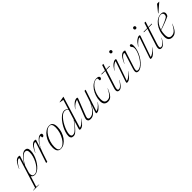

<svg xmlns="http://www.w3.org/2000/svg" viewBox="240 -2314 4109 4109"><g transform="rotate(-45 2294.5 -260.0)"><path d="M95 217.5 93 222.5H-89L-86.5 217.5L-17.5 208.5L189.5 -455Q195 -471.5 190.8 -477.5Q186.5 -483.5 176.5 -483.5Q166.5 -483.5 146.8 -472.8Q127 -462 98 -426.5Q69 -391 30.5 -317.5L26 -319.5Q61.5 -402 91.5 -445Q121.5 -488 148 -503.2Q174.5 -518.5 198 -518.5Q211.5 -518.5 221.2 -515.8Q231 -513 239.5 -507.5L179.5 -318Q237.5 -418 294.5 -469.8Q351.5 -521.5 400 -521.5Q436.5 -521.5 458.2 -498.8Q480 -476 480 -420.5Q480 -366.5 462.2 -307Q444.5 -247.5 414.2 -191.2Q384 -135 345 -89.5Q306 -44 263 -17Q220 10 178 10Q146.5 10 125 -2.5Q103.5 -15 93 -35L17 208.5ZM120 -123Q113.5 -102 113.5 -82Q113.5 -46 129.2 -24.2Q145 -2.5 183 -2.5Q216 -2.5 251.5 -27.2Q287 -52 320.5 -94.2Q354 -136.5 380.8 -189.2Q407.5 -242 423.2 -298.8Q439 -355.5 439 -408.5Q439 -454.5 424 -473.2Q409 -492 380.5 -492Q346 -492 308 -462.8Q270 -433.5 233.8 -384.2Q197.5 -335 167 -274.5Z M677 -455Q682.5 -471 678.2 -477.2Q674 -483.5 664 -483.5Q654 -483.5 634.2 -472.8Q614.5 -462 585.5 -426.5Q556.5 -391 518 -317.5L513.5 -319.5Q549 -402 579 -445Q609 -488 635.5 -503.2Q662 -518.5 685.5 -518.5Q699 -518.5 707.8 -515.8Q716.5 -513 725 -507.5L656 -293.5Q767.5 -522 869 -522Q889.5 -522 899 -512.8Q908.5 -503.5 908.5 -489Q908.5 -469 897 -455.8Q885.5 -442.5 870 -442.5Q846.5 -442.5 851 -470Q853.5 -483.5 851.2 -488Q849 -492.5 843.5 -492.5Q816.5 -492.5 777.5 -458.8Q738.5 -425 698.5 -360.8Q658.5 -296.5 628.5 -205L560.5 0H525.5Z M1136.5 -522Q1245.5 -522 1245.5 -376.5Q1245.5 -302 1222.8 -232.8Q1200 -163.5 1160.5 -108.8Q1121 -54 1070.8 -22Q1020.5 10 965 10Q856 10 856 -135.5Q856 -210 878.8 -279.2Q901.5 -348.5 941 -403.2Q980.5 -458 1030.8 -490Q1081 -522 1136.5 -522ZM965 -1Q1011 -1 1054.2 -35.5Q1097.5 -70 1132.2 -127.2Q1167 -184.5 1187.5 -253.2Q1208 -322 1208 -391Q1208 -454 1190.5 -482.5Q1173 -511 1136.5 -511Q1090.5 -511 1047.2 -476.5Q1004 -442 969.2 -384.8Q934.5 -327.5 914 -258.8Q893.5 -190 893.5 -121Q893.5 -58 911 -29.5Q928.5 -1 965 -1Z M1733.5 -140.5Q1678 -57.5 1636 -23.8Q1594 10 1557.5 10Q1540.5 10 1535 1.2Q1529.5 -7.5 1539.5 -41L1593.5 -217.5Q1537.5 -142.5 1499 -97.2Q1460.5 -52 1433.8 -28.8Q1407 -5.5 1387.2 2.2Q1367.5 10 1349.5 10Q1307.5 10 1288.2 -12Q1269 -34 1269 -68.5Q1269 -120 1288.5 -181Q1308 -242 1341.2 -302Q1374.5 -362 1416.2 -412Q1458 -462 1503 -492Q1548 -522 1590.5 -522Q1643 -522 1673 -474L1741.5 -695L1649.5 -711L1652 -718L1784 -742H1790.5L1570.5 -23.5Q1596.5 -25 1635.8 -50.8Q1675 -76.5 1730 -143ZM1308.5 -83.5Q1308.5 -54 1320.2 -36.8Q1332 -19.5 1358 -19.5Q1375 -19.5 1393.5 -25.5Q1412 -31.5 1437.8 -52.8Q1463.5 -74 1503 -119Q1542.5 -164 1601.5 -242L1669.5 -462.5Q1653.5 -488 1633.8 -497.5Q1614 -507 1592 -507Q1553 -507 1512.8 -476Q1472.5 -445 1436 -395.2Q1399.5 -345.5 1370.8 -288Q1342 -230.5 1325.2 -176.2Q1308.5 -122 1308.5 -83.5Z M2043 -40.5 2100.5 -216.5Q2072 -153.5 2037.2 -102Q2002.5 -50.5 1960.2 -20.2Q1918 10 1867 10Q1826.5 10 1807.5 -8Q1788.5 -26 1788.5 -53.5Q1788.5 -69.5 1794.5 -89.5Q1800.5 -109.5 1818 -154.5L1950.5 -489.5Q1922 -487 1876.5 -459.8Q1831 -432.5 1782 -371.5L1778.5 -374.5Q1821 -436 1855.5 -467.8Q1890 -499.5 1917.5 -510.8Q1945 -522 1966.5 -522Q1986 -522 1988.8 -512Q1991.5 -502 1983 -481L1858 -164Q1840.5 -119.5 1834 -98.5Q1827.5 -77.5 1827.5 -66Q1827.5 -40.5 1841.8 -30.5Q1856 -20.5 1878 -20.5Q1919.5 -20.5 1954.5 -42.8Q1989.5 -65 2018.5 -100.2Q2047.5 -135.5 2070.5 -175.8Q2093.5 -216 2111 -252L2197.5 -512H2232.5L2070 -23.5Q2096 -26 2134.8 -52Q2173.5 -78 2227 -143L2230.5 -140.5Q2175 -57.5 2133 -23.8Q2091 10 2054.5 10Q2037.5 10 2034.8 1.2Q2032 -7.5 2043 -40.5Z M2552 -509.5Q2507.5 -509.5 2465.2 -478Q2423 -446.5 2389 -394Q2355 -341.5 2335 -277Q2315 -212.5 2315 -147Q2315 -75 2337.8 -49Q2360.5 -23 2405 -23Q2436 -23 2462.8 -36.5Q2489.5 -50 2518.2 -87.8Q2547 -125.5 2584 -199L2588.5 -197.5Q2554.5 -112.5 2524.2 -67.8Q2494 -23 2463 -6.5Q2432 10 2394.5 10Q2340 10 2308 -20.8Q2276 -51.5 2276 -123Q2276 -195 2299 -265.8Q2322 -336.5 2362.5 -394.5Q2403 -452.5 2455.8 -487.2Q2508.5 -522 2568 -522Q2609 -522 2626.2 -508.8Q2643.5 -495.5 2643.5 -476.5Q2643.5 -459 2631.2 -447Q2619 -435 2605.5 -435Q2591.5 -435 2587.5 -442.8Q2583.5 -450.5 2585.5 -470.5Q2588 -491 2581 -500.2Q2574 -509.5 2552 -509.5Z M2730 -129.5Q2713 -77 2713 -50.5Q2713 -31 2721.2 -23Q2729.5 -15 2745 -15Q2759 -15 2778 -24.5Q2797 -34 2823.8 -62.8Q2850.5 -91.5 2887.5 -150L2892 -147.5Q2857.5 -86 2830.5 -51.8Q2803.5 -17.5 2780 -3.8Q2756.5 10 2732 10Q2706.5 10 2691.2 -3.5Q2676 -17 2676 -47.5Q2676 -73.5 2687.5 -109.5L2812 -498.5H2703.5L2709.5 -512H2816.5L2856 -635H2892L2852.5 -512H2956L2953 -498.5H2848.5Z M3153.5 -704.5Q3153.5 -718.5 3162.8 -729.2Q3172 -740 3189 -740Q3206 -740 3215.2 -729.2Q3224.5 -718.5 3224.5 -704.5Q3224.5 -690.5 3215.2 -679.8Q3206 -669 3189 -669Q3172 -669 3162.8 -679.8Q3153.5 -690.5 3153.5 -704.5ZM2962 -37 3118 -491Q3092.5 -488 3052.2 -459.5Q3012 -431 2956.5 -363L2953 -366Q3009 -453.5 3053.2 -487.8Q3097.5 -522 3134 -522Q3163.5 -522 3153 -491.5L2989.5 -22.5Q3015.5 -25 3058.5 -53.5Q3101.5 -82 3156 -147.5L3159.5 -145Q3115 -82.5 3082.5 -48.8Q3050 -15 3024.8 -2.5Q2999.5 10 2976 10Q2955 10 2954.8 -2.5Q2954.5 -15 2962 -37Z M3626 -446Q3626 -384 3605.8 -319.5Q3585.5 -255 3551.8 -196.2Q3518 -137.5 3476.5 -90.8Q3435 -44 3392.5 -17Q3350 10 3312.5 10Q3284 10 3268.5 -2.5Q3253 -15 3253 -45Q3253 -73 3268 -121L3373.5 -455Q3379 -471 3374.8 -477.2Q3370.5 -483.5 3360.5 -483.5Q3350.5 -483.5 3330.8 -472.8Q3311 -462 3282 -426.5Q3253 -391 3214.5 -317.5L3210 -319.5Q3245.5 -402 3275.5 -445Q3305.5 -488 3332 -503.2Q3358.5 -518.5 3382 -518.5Q3407 -518.5 3425 -507.5L3301.5 -121Q3286.5 -74.5 3286.5 -50.5Q3286.5 -31 3296.2 -23Q3306 -15 3325 -15Q3363.5 -15 3402.8 -42Q3442 -69 3477.5 -112.8Q3513 -156.5 3541 -207.5Q3569 -258.5 3585 -307Q3601 -355.5 3601 -391Q3601 -420 3595.2 -434.5Q3589.5 -449 3582 -456.2Q3574.5 -463.5 3568.8 -470.5Q3563 -477.5 3563 -491Q3563 -505.5 3571.2 -512.5Q3579.5 -519.5 3591.5 -519.5Q3607.5 -519.5 3616.8 -503.2Q3626 -487 3626 -446Z M3876.5 -704.5Q3876.5 -718.5 3885.8 -729.2Q3895 -740 3912 -740Q3929 -740 3938.2 -729.2Q3947.5 -718.5 3947.5 -704.5Q3947.5 -690.5 3938.2 -679.8Q3929 -669 3912 -669Q3895 -669 3885.8 -679.8Q3876.5 -690.5 3876.5 -704.5ZM3685 -37 3841 -491Q3815.5 -488 3775.2 -459.5Q3735 -431 3679.5 -363L3676 -366Q3732 -453.5 3776.2 -487.8Q3820.5 -522 3857 -522Q3886.5 -522 3876 -491.5L3712.5 -22.5Q3738.5 -25 3781.5 -53.5Q3824.5 -82 3879 -147.5L3882.5 -145Q3838 -82.5 3805.5 -48.8Q3773 -15 3747.8 -2.5Q3722.5 10 3699 10Q3678 10 3677.8 -2.5Q3677.5 -15 3685 -37Z M4008 -129.5Q3991 -77 3991 -50.5Q3991 -31 3999.2 -23Q4007.5 -15 4023 -15Q4037 -15 4056 -24.5Q4075 -34 4101.8 -62.8Q4128.5 -91.5 4165.5 -150L4170 -147.5Q4135.5 -86 4108.5 -51.8Q4081.5 -17.5 4058 -3.8Q4034.5 10 4010 10Q3984.5 10 3969.2 -3.5Q3954 -17 3954 -47.5Q3954 -73.5 3965.5 -109.5L4090 -498.5H3981.5L3987.5 -512H4094.5L4134 -635H4170L4130.5 -512H4234L4231 -498.5H4126.5Z M4544 -197.5Q4512 -118 4481.2 -72.8Q4450.5 -27.5 4416.8 -8.8Q4383 10 4342 10Q4287.5 10 4255.5 -21.2Q4223.5 -52.5 4223.5 -123Q4223.5 -207 4247.5 -279.5Q4271.5 -352 4313.2 -406.5Q4355 -461 4408.2 -491.5Q4461.5 -522 4519.5 -522Q4562 -522 4583 -503.5Q4604 -485 4604 -461Q4604 -414.5 4579.5 -386.5Q4556.5 -374 4520.8 -358.5Q4485 -343 4442.8 -326.8Q4400.5 -310.5 4357.8 -295.5Q4315 -280.5 4277.5 -269Q4270 -240.5 4265.8 -210Q4261.5 -179.5 4261.5 -147.5Q4261.5 -77.5 4283.5 -50.5Q4305.5 -23.5 4348 -23.5Q4385.5 -23.5 4415.8 -39.2Q4446 -55 4475.2 -93.2Q4504.5 -131.5 4539.5 -199ZM4503 -510Q4459 -510 4415.2 -480.2Q4371.5 -450.5 4335.8 -398.2Q4300 -346 4280.5 -278.5Q4398.5 -321.5 4463 -352.2Q4527.5 -383 4550 -402Q4575 -444.5 4560.8 -477.2Q4546.5 -510 4503 -510ZM4482.5 -569 4613.5 -732H4678V-729L4493.5 -569Z"/></g></svg>

Font: Newsreader Display ExtraLight
Style: Italic
Weight: 275
Italic angle: -17°
Designer: Hugues Gentile
Foundry: Production Type
Version: Version 1.002